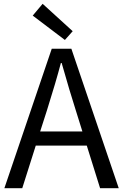

<svg xmlns="http://www.w3.org/2000/svg" viewBox="-20 -989 647 1009"><path d="M321 -779 152 -907 204 -969 362 -825ZM413 -298 378 -410Q348 -503 304 -658H300Q273 -556 227 -410L191 -298ZM436 -224H168L97 0H3L252 -733H355L604 0H506Z"/></svg>

Font: 思源黑体R
Style: Regular
Weight: 400
Designer: Ryoko NISHIZUKA  (kana & ideographs); Paul D. Hunt (Latin, Greek & Cyrillic); Wenlong ZHANG  (bopomofo); Sandoll Communi
Foundry: Adobe Systems Incorporated
Version: Version 1.00 June 24, 2014, initial release